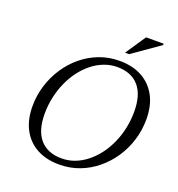

<svg xmlns="http://www.w3.org/2000/svg" viewBox="-154 -999 1054 1135"><g transform="rotate(20 373.0 -431.0)"><path d="M161.5 -243.5Q161.5 -138 209 -83.5Q256.5 -29 345 -29Q388 -29 427.5 -44Q467 -59 501.8 -86.8Q536.5 -114.5 564.8 -152Q593 -189.5 613.2 -234.8Q633.5 -280 644.2 -330.8Q655 -381.5 655 -435Q655 -540.5 607.8 -595Q560.5 -649.5 472 -649.5Q429 -649.5 389.2 -634.2Q349.5 -619 315 -591.5Q280.5 -564 252.2 -526.5Q224 -489 203.8 -443.8Q183.5 -398.5 172.5 -347.8Q161.5 -297 161.5 -243.5ZM738 -417Q738 -350 718.8 -286.8Q699.5 -223.5 663.8 -169.8Q628 -116 579 -75.5Q530 -35 470.5 -12.5Q411 10 344 10Q262.5 10 203 -22.2Q143.5 -54.5 111 -115.5Q78.5 -176.5 78.5 -261Q78.5 -328.5 98 -391.5Q117.5 -454.5 153 -508.5Q188.5 -562.5 237.5 -603Q286.5 -643.5 346 -666Q405.5 -688.5 472.5 -688.5Q554 -688.5 613.5 -656Q673 -623.5 705.5 -563Q738 -502.5 738 -417ZM484.5 -744.5 570.5 -872.5H681V-864L510 -744.5Z"/></g></svg>

Font: Newsreader 28pt
Style: Italic
Weight: 400
Italic angle: -17°
Version: Version 1.003